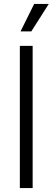

<svg xmlns="http://www.w3.org/2000/svg" viewBox="-20 -962 269 982"><path d="M147 -727.5V0H81.5V-727.5ZM85 -801.3 154.8 -941.9H229.5L140.1 -801.3Z"/></svg>

Font: Inter 16pt Light
Style: Regular
Weight: 300
Version: Version 4.001;git-66647c0bb